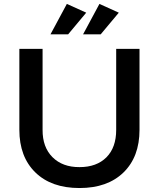

<svg xmlns="http://www.w3.org/2000/svg" viewBox="-20 -948 804 973"><path d="M400.9 -773.9 483.9 -928.2 582 -883.8 490.2 -773.9ZM235.8 -773.9 318.8 -928.2 417 -883.8 325.2 -773.9ZM78.1 -290V-700.2H195.8V-290Q195.3 -202.1 246.1 -151.4Q296.9 -100.6 383.3 -101.1Q469.7 -101.1 519.5 -150.9Q568.8 -200.7 568.8 -290V-700.2H687V-290Q687 -153.3 606 -74.2Q524.9 4.9 382.8 4.9Q240.2 4.9 159.2 -74.2Q78.1 -153.3 78.1 -290Z"/></svg>

Font: TruenoRg
Style: Book
Weight: 400
Designer: Julieta Ulanovsky
Foundry: Julieta Ulanovsky
Version: Version 3.001b